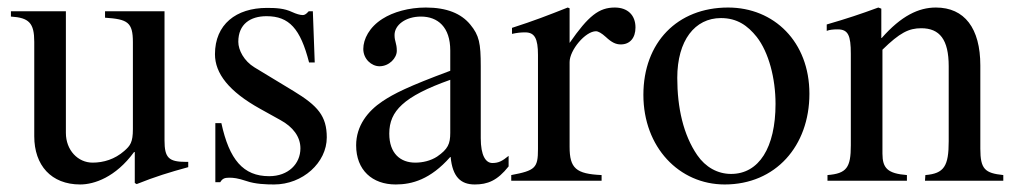

<svg xmlns="http://www.w3.org/2000/svg" viewBox="-20 -480 2700 510"><path d="M480 -50H474C428 -50 417 -61 417 -107V-450H259V-433C319 -429 333 -421 333 -368V-137C333 -102 326 -93 310 -79C285 -57 255 -48 226 -48C187 -48 155 -81 155 -127V-450H9V-436C57 -433 71 -419 71 -369V-118C71 -41 116 10 193 10C230 10 287 -9 336 -76H338V6L343 9C393 -11 429 -22 480 -36Z M656 -301C628 -318 613 -347 613 -369C613 -416 645 -437 688 -437C748 -437 778 -404 801 -314H816L811 -450H800C792 -441 788 -440 784 -440C777 -440 767 -443 756 -448C735 -458 713 -459 689 -459C607 -459 551 -415 551 -336C551 -285 588 -237 671 -191L725 -161C758 -143 778 -117 778 -86C778 -45 746 -12 695 -12C626 -12 589 -56 568 -153H552V4H565C571 -6 577 -8 589 -8C600 -8 611 -7 635 1C658 9 687 10 708 10C784 10 848 -48 848 -115C848 -172 824 -199 760 -238Z M1176 -127C1176 -98 1170 -84 1141 -64C1124 -53 1103 -48 1083 -48C1044 -48 1014 -72 1014 -125C1014 -156 1024 -180 1048 -202C1073 -225 1114 -246 1176 -268ZM1331 -66C1314 -52 1304 -47 1288 -47C1270 -47 1257 -67 1257 -113V-304C1257 -365 1253 -386 1229 -415C1205 -444 1167 -460 1111 -460C1066 -460 1024 -448 996 -430C961 -408 945 -376 945 -350C945 -323 967 -304 988 -304C1014 -304 1034 -326 1034 -345C1034 -366 1028 -369 1028 -387C1028 -414 1058 -436 1098 -436C1143 -436 1176 -408 1176 -346V-292C1063 -250 1026 -231 996 -211C957 -185 926 -146 926 -94C926 -28 969 10 1031 10C1074 10 1123 -3 1176 -63H1177C1182 -10 1204 10 1241 10C1275 10 1301 0 1331 -38Z M1493 -458 1488 -460C1435 -439 1399 -425 1340 -406V-390C1354 -393 1363 -394 1375 -394C1400 -394 1409 -378 1409 -334V-84C1409 -34 1402 -27 1338 -15V0H1578V-15C1510 -18 1493 -33 1493 -90V-315C1493 -347 1535 -397 1563 -397C1569 -397 1578 -392 1589 -382C1605 -367 1616 -362 1629 -362C1653 -362 1668 -379 1668 -407C1668 -440 1647 -460 1613 -460C1571 -460 1543 -438 1493 -366Z M2040 -204C2040 -88 1996 -18 1922 -18C1886 -18 1854 -36 1832 -68C1795 -122 1779 -194 1779 -273C1779 -373 1826 -432 1895 -432C1938 -432 1966 -412 1990 -382C2022 -341 2040 -272 2040 -204ZM2130 -231C2130 -369 2036 -460 1914 -460C1779 -460 1689 -367 1689 -228C1689 -89 1784 10 1905 10C2040 10 2130 -92 2130 -231Z M2645 0V-15C2596 -20 2584 -31 2584 -85V-306C2584 -405 2542 -460 2466 -460C2420 -460 2374 -438 2322 -379H2321V-457L2313 -460C2264 -442 2231 -431 2176 -415V-398C2183 -401 2194 -402 2205 -402C2233 -402 2240 -386 2240 -337V-94C2240 -35 2229 -19 2178 -15V0H2389V-15C2338 -19 2324 -33 2324 -72V-348C2370 -393 2394 -405 2427 -405C2476 -405 2500 -375 2500 -304V-105C2500 -39 2488 -19 2438 -15L2437 0Z"/></svg>

Font: XITS Math
Style: Regular
Weight: 400
Designer: MicroPress Inc., with final additions and corrections provided by Coen Hoffman, Elsevier (retired)
Version: Version 1.302